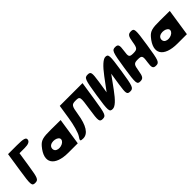

<svg xmlns="http://www.w3.org/2000/svg" viewBox="274 -2017 3227 3227"><g transform="rotate(-45 1887.5 -404.0)"><path d="M100 -425C53 -121 56 -92 132 -92C206 -92 219 -120 256 -362L298 -633H423C506 -633 552 -654 558 -696C565 -744 517 -758 359 -758H151Z M648 -454C455 -229 558 -58 887 -58H1108L1181 -538L953 -540C765 -542 710 -526 648 -454ZM958 -300C947 -225 805 -190 754 -250C735 -273 735 -313 754 -338C805 -406 969 -375 958 -300Z M1300 -465C1279 -327 1236 -175 1205 -131C1157 -62 1161 -50 1232 -50C1344 -50 1421 -171 1456 -400C1483 -575 1496 -592 1591 -592C1692 -592 1693 -583 1653 -321C1616 -79 1621 -50 1695 -50C1771 -50 1782 -79 1829 -383L1880 -717H1339Z M1903 -404C1853 -79 1857 -50 1933 -50C1990 -50 2065 -119 2174 -269L2333 -488L2299 -269C2270 -77 2276 -50 2349 -50C2425 -50 2437 -79 2487 -404C2536 -725 2534 -758 2462 -758C2411 -758 2326 -682 2220 -540L2057 -321L2091 -540C2120 -732 2114 -758 2041 -758C1965 -758 1953 -729 1903 -404Z M2558 -404C2508 -79 2512 -50 2588 -50C2655 -50 2675 -79 2693 -196C2713 -325 2727 -342 2819 -342C2911 -342 2921 -325 2901 -196C2883 -79 2896 -50 2963 -50C3039 -50 3050 -79 3100 -404C3150 -729 3147 -758 3071 -758C3004 -758 2983 -729 2965 -612C2945 -483 2930 -467 2838 -467C2746 -467 2737 -483 2757 -612C2775 -729 2763 -758 2696 -758C2620 -758 2608 -729 2558 -404Z M3242 -454C3049 -229 3152 -58 3481 -58H3702L3775 -538L3547 -540C3359 -542 3304 -526 3242 -454ZM3552 -300C3541 -225 3399 -190 3348 -250C3329 -273 3329 -313 3348 -338C3399 -406 3563 -375 3552 -300Z"/></g></svg>

Font: Hussar Skorodowane
Style: Ky
Weight: 700
Foundry: Cannot Into Space Fonts
Version: Version 0.892